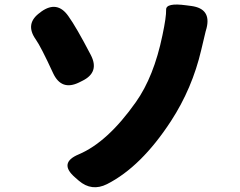

<svg xmlns="http://www.w3.org/2000/svg" viewBox="-20 -776 1040 831"><path d="M443 21Q377 54 321 6L305 -8Q232 -71 321 -108Q446 -161 568 -334Q646 -444 683 -623Q700 -703 699 -734Q698 -765 786 -753L809 -750Q895 -738 874 -654L870 -640Q860 -600 851 -560Q812 -393 720 -252Q591 -54 443 21ZM322 -419Q246 -382 210 -459Q157 -574 135 -605Q86 -674 154 -722L159 -726Q228 -775 276 -706Q310 -659 373 -538Q412 -463 336 -426Z"/></svg>

Font: Resource Han Rounded JP Heavy
Style: Regular
Weight: 900
Designer: Cyano Hao (round all glyphs); Ryoko NISHIZUKA 西塚涼子 (kana, bopomofo & ideographs); Paul D. Hunt (Latin, Greek & Cyrillic)
Foundry: Cyano Hao
Version: 0.990